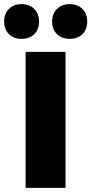

<svg xmlns="http://www.w3.org/2000/svg" viewBox="-38 -909 442 929"><path d="M86 0V-658H279V0ZM66 -721Q28 -721 5 -744Q-18 -767 -18 -805Q-18 -842 5 -865.5Q28 -889 66 -889Q105 -889 128 -865.5Q151 -842 151 -805Q151 -767 128 -744Q105 -721 66 -721ZM299 -721Q261 -721 237.5 -744Q214 -767 214 -805Q214 -842 237.5 -865.5Q261 -889 299 -889Q338 -889 361 -865.5Q384 -842 384 -805Q384 -767 361 -744Q338 -721 299 -721Z"/></svg>

Font: Ysabeau Office Black
Style: Regular
Weight: 900
Designer: Christian Thalmann (Catharsis Fonts)
Version: Version 2.001;gftools[0.9.30]; featfreeze: tnum,lnum,ss02